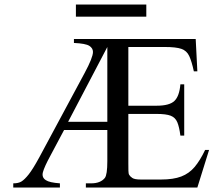

<svg xmlns="http://www.w3.org/2000/svg" viewBox="-20 -836 991 856"><path d="M912.1 -167.5 859.9 0H362.8V-18.6H386.7Q427.7 -18.6 447.3 -42.5Q458.5 -56.6 458.5 -117.7V-256.3H265.6L205.1 -142.6Q177.7 -92.3 171.4 -68.6Q165 -44.9 184.6 -32.7Q200.2 -22 247.1 -18.6V0H39.1V-18.6Q62.5 -18.6 75.7 -26.9Q89.8 -35.6 108.2 -58.8Q126.5 -82 154.8 -133.8L356.9 -509.8Q394.5 -579.6 394.5 -604.5Q394.5 -621.1 378.2 -631.6Q361.8 -642.1 309.6 -644.5V-662.1H852.5L859.9 -518.1H844.2Q834.5 -563 823.5 -586.4Q812.5 -609.9 788.6 -618.2Q764.6 -626.5 714.8 -626.5H552.2V-364.7H678.2Q735.4 -364.7 757.6 -386Q779.8 -407.2 784.2 -460H801.3V-231.4H784.2Q779.3 -270 770.5 -291Q761.7 -312 741 -320.1Q720.2 -328.1 678.2 -328.1H552.2V-108.4Q552.2 -88.9 552.5 -75Q552.7 -61 556.2 -56.2Q560.1 -49.3 570.1 -42.5Q580.1 -35.6 608.9 -35.6H697.3Q752.9 -35.6 788.1 -49.1Q823.2 -62.5 847.7 -91.6Q872.1 -120.6 894.5 -167.5ZM458.5 -293V-626.5L283.7 -293ZM632.3 -761.7H318.4V-815.9H632.3Z"/></svg>

Font: BabelStone Englisc
Style: Regular
Weight: 400
Designer: Andrew West
Foundry: BabelStone
Version: Version 1.000 June 24, 2023